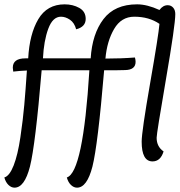

<svg xmlns="http://www.w3.org/2000/svg" viewBox="-20 -734 831 885"><path d="M392 -410H172Q143 -65 118 34Q93 131 47 131Q32 131 19 118.5Q6 106 0 84Q24 77 43 28.5Q62 -20 74 -101.5Q86 -183 92 -251Q98 -319 104 -409Q75 -408 41 -404Q39 -418 39 -422Q39 -465 97 -465H110Q116 -577 156.5 -645.5Q197 -714 278 -714Q316 -714 345.5 -697.5Q375 -681 375 -647Q375 -610 331 -599Q323 -629 302.5 -643Q282 -657 261 -657Q223 -657 202.5 -601.5Q182 -546 178 -465H398Q405 -578 457 -646Q509 -714 612 -714Q658 -714 715 -688Q731 -710 753 -710Q768 -710 778 -699Q788 -688 788 -669Q788 -619 745 -369Q702 -119 702 -99Q702 -58 734 -36Q720 10 683 10Q633 10 633 -81Q633 -127 672 -350.5Q711 -574 715 -624Q667 -657 599 -657Q539 -657 506 -600.5Q473 -544 466 -464Q539 -464 602 -469Q605 -458 605 -449Q605 -412 557 -411Q534 -410 460 -410Q431 -65 406 34Q381 131 335 131Q320 131 307 118.5Q294 106 288 84Q363 61 392 -410Z"/></svg>

Font: Overlock
Style: Italic
Weight: 400
Designer: Dario Muhafara
Foundry: Dario Manuel Muhafara
Version: Version 1.002